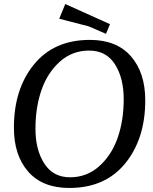

<svg xmlns="http://www.w3.org/2000/svg" viewBox="-20 -918 759 953"><path d="M701 -420Q701 -229 601.5 -107Q502 15 324 15Q191 15 120 -66Q49 -147 49 -284Q49 -476 148.5 -598Q248 -720 426 -720Q559 -720 630 -638.5Q701 -557 701 -420ZM276.5 -611.5Q215 -556 185.5 -470Q156 -384 156 -279Q156 -174 200 -106Q244 -38 327.5 -38Q411 -38 472.5 -93Q534 -148 564 -234Q594 -320 594 -425.5Q594 -531 550.5 -599Q507 -667 422.5 -667Q338 -667 276.5 -611.5ZM274 -825 304 -898 526 -798 506 -750 421 -787Z"/></svg>

Font: Andada SC
Style: Italic
Weight: 400
Italic angle: -8.29999°
Designer: Carolina Giovagnoli
Foundry: Carolina Giovagnoli
Version: Version 1.003